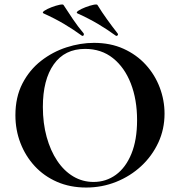

<svg xmlns="http://www.w3.org/2000/svg" viewBox="-20 -828 806 860"><path d="M499 -668Q459 -697 418.5 -721Q378 -745 327 -768Q319 -772 331 -780Q343 -788 362.5 -795.5Q382 -803 398.5 -806.5Q415 -810 417 -805Q436 -774 459 -742Q482 -710 507 -678Q510 -674 507 -670Q504 -666 499 -668ZM347 -668Q307 -697 266.5 -721Q226 -745 175 -768Q167 -772 179 -780Q191 -788 210.5 -795.5Q230 -803 246.5 -806.5Q263 -810 265 -805Q285 -774 307 -741.5Q329 -709 355 -678Q357 -674 354.5 -670Q352 -666 347 -668ZM366 12Q294 12 235.5 -13.5Q177 -39 135.5 -84Q94 -129 71.5 -187.5Q49 -246 49 -312Q49 -393 80.5 -454Q112 -515 164 -555.5Q216 -596 278 -616Q340 -636 401 -636Q475 -636 533.5 -609.5Q592 -583 633 -538Q674 -493 695.5 -436Q717 -379 717 -319Q717 -249 689 -189Q661 -129 612.5 -84Q564 -39 500.5 -13.5Q437 12 366 12ZM399 -13Q455 -13 499 -45Q543 -77 568.5 -139Q594 -201 594 -290Q594 -382 566 -454Q538 -526 486 -567.5Q434 -609 361 -609Q270 -609 221 -540Q172 -471 172 -349Q172 -276 189 -214.5Q206 -153 236.5 -107.5Q267 -62 308.5 -37.5Q350 -13 399 -13Z"/></svg>

Font: Cormorant Light
Style: Regular
Weight: 300
Designer: Christian Thalmann (Catharsis Fonts)
Foundry: Catharsis Fonts
Version: Version 4.000